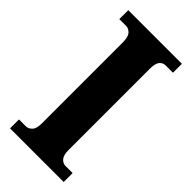

<svg xmlns="http://www.w3.org/2000/svg" viewBox="-227 -767 820 820"><g transform="rotate(45 182.5 -357.0)"><path d="M21 0V-54H63Q77 -54 89.5 -66.5Q102 -79 102 -110V-600Q102 -634 89.5 -647Q77 -660 63 -660H21V-714H345V-660H302Q284 -660 273.5 -647Q263 -634 263 -600V-111Q263 -81 274.5 -67.5Q286 -54 302 -54H345V0Z"/></g></svg>

Font: Noto Serif Bengali Condensed ExtraBold
Style: Regular
Weight: 800
Width: 3
Designer: Juan Bruce, Universal Thirst, Indian Type Foundry and the Monotype Design Team.
Foundry: Monotype Imaging Inc.
Version: Version 2.003; ttfautohint (v1.8.4.7-5d5b)